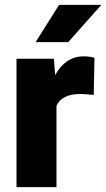

<svg xmlns="http://www.w3.org/2000/svg" viewBox="-20 -770 437 790"><path d="M368.7 -532.2 365.7 -379.4Q356 -380.4 339.4 -381.8Q322.8 -383.3 311.5 -383.3Q234.4 -383.3 212.4 -335V0H47.9V-528.3H201.7L207 -460.9Q226.6 -497.6 256.1 -517.8Q285.6 -538.1 323.2 -538.1Q350.6 -538.1 368.7 -532.2ZM126.5 -596.7 223.1 -750H397L260.7 -596.7Z"/></svg>

Font: Vazirmatn RD UI FD Black
Style: Regular
Weight: 900
Designer: Saber Rastikerdar
Foundry: Saber Rastikerdar
Version: Version 33.003